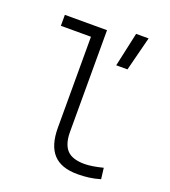

<svg xmlns="http://www.w3.org/2000/svg" viewBox="-140 -868 867 980"><g transform="rotate(20 293.0 -378.5)"><path d="M393.1 9.8Q304.7 9.8 262 -36.6Q219.2 -83 219.2 -179.2V-672.9H55.7V-732.4H284.7V-180.7Q284.7 -114.7 313.5 -83Q342.3 -51.3 409.2 -51.3Q448.7 -51.3 509.3 -66.9L516.6 -7.3Q484.9 2 455.6 5.9Q426.3 9.8 393.1 9.8ZM390.1 -580.1 430.7 -765.6H498.5L451.2 -580.1Z"/></g></svg>

Font: Cascadia Mono PL Light
Style: Regular
Weight: 300
Monospace: yes
Designer: Aaron Bell
Foundry: Saja Typeworks
Version: Version 2404.023; ttfautohint (v1.8.4)